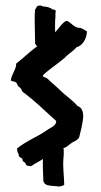

<svg xmlns="http://www.w3.org/2000/svg" viewBox="-20 -716 368 702"><path d="M39.1 -414.1C43 -411.1 43 -404.3 46.9 -400.4C49.8 -397.5 53.7 -396.5 56.6 -391.6C59.6 -387.7 60.5 -379.9 67.4 -377C107.4 -346.7 139.6 -315.4 185.5 -273.4C185.5 -267.6 183.6 -262.7 178.7 -257.8C171.9 -251 163.1 -248 156.2 -243.2C120.1 -216.8 76.2 -201.2 42 -172.9C44.9 -168 40 -165 47.9 -153.3C48.8 -149.4 44.9 -144.5 60.5 -136.7C63.5 -133.8 61.5 -128.9 64.5 -126C67.4 -123 71.3 -125 76.2 -112.3C81.1 -108.4 88.9 -109.4 93.8 -108.4C108.4 -119.1 122.1 -124 136.7 -134.8V-102.5L138.7 -52.7C143.6 -45.9 139.6 -45.9 152.3 -39.1C160.2 -38.1 167 -36.1 174.8 -36.1C181.6 -36.1 189.5 -34.2 196.3 -34.2C201.2 -34.2 208 -36.1 214.8 -40C214.8 -71.3 209 -100.6 211.9 -136.7C211.9 -143.6 213.9 -148.4 212.9 -163.1C213.9 -165 212.9 -168.9 211.9 -174.8C222.7 -175.8 232.4 -187.5 243.2 -194.3C253.9 -201.2 262.7 -202.1 269.5 -213.9C272.5 -226.6 284.2 -269.5 284.2 -292C284.2 -306.6 279.3 -324.2 263.7 -328.1C245.1 -350.6 220.7 -365.2 200.2 -385.7C185.5 -400.4 166 -416 153.3 -428.7C150.4 -431.6 136.7 -434.6 136.7 -438.5C136.7 -446.3 198.2 -488.3 206.1 -496.1C212.9 -501 216.8 -504.9 222.7 -510.7C234.4 -522.5 246.1 -527.3 260.7 -543.9C283.2 -548.8 297.9 -578.1 297.9 -601.6C287.1 -606.4 280.3 -614.3 268.6 -614.3C252 -614.3 232.4 -639.6 224.6 -639.6C211.9 -639.6 191.4 -607.4 181.6 -597.7C181.6 -612.3 180.7 -622.1 181.6 -640.6C181.6 -648.4 183.6 -654.3 182.6 -667C183.6 -669.9 183.6 -672.9 183.6 -677.7C180.7 -681.6 175.8 -680.7 170.9 -681.6C167 -688.5 146.5 -692.4 137.7 -692.4C134.8 -693.4 130.9 -695.3 127 -696.3C108.4 -693.4 118.2 -691.4 108.4 -681.6C105.5 -663.1 107.4 -627 107.4 -608.4L108.4 -556.6C112.3 -552.7 109.4 -551.8 116.2 -546.9C89.8 -528.3 69.3 -506.8 39.1 -483.4C40 -462.9 23.4 -448.2 19.5 -421.9C26.4 -417 34.2 -418.9 39.1 -414.1Z"/></svg>

Font: Caesar Dressing Cyrillic
Style: Regular
Weight: 400
Designer: Dathan Boardman
Foundry: Open Window
Version: Version 1.00;July 2, 2020;FontCreator 13.0.0.2642 64-bit